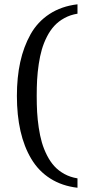

<svg xmlns="http://www.w3.org/2000/svg" viewBox="-20 -737 416 899"><path d="M342.8 -672.9Q309.1 -667.5 281.5 -652.3Q253.9 -637.2 234.4 -616Q214.8 -594.7 200 -565.7Q185.1 -536.6 176 -505.6Q167 -474.6 161.4 -436.8Q155.8 -398.9 153.8 -363.8Q151.9 -328.6 151.9 -288.1Q151.9 -247.6 153.8 -212.4Q155.8 -177.2 161.4 -139.4Q167 -101.6 176 -70.3Q185.1 -39.1 200 -9.8Q214.8 19.5 234.4 41Q253.9 62.5 281.5 77.6Q309.1 92.8 342.8 98.1V142.1Q270.5 133.8 215.8 99.1Q161.1 64.5 127 7.6Q92.8 -49.3 75.9 -123.5Q59.1 -197.8 59.1 -288.1Q59.1 -374.5 74.7 -446Q90.3 -517.6 123 -576.2Q155.8 -634.8 211.7 -671.4Q267.6 -708 342.8 -716.8Z"/></svg>

Font: TAML ThiruValluvar
Style: Regular
Weight: 400
Version: Version 0.271; dev 7ad24fM